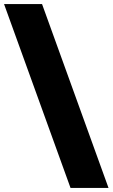

<svg xmlns="http://www.w3.org/2000/svg" viewBox="-114 -826 557 950"><path d="M94 -806 423 104H235L-94 -806Z"/></svg>

Font: Gontserrat Black
Style: Regular
Weight: 900
Designer: Julieta Ulanovsky
Foundry: Julieta Ulanovsky
Version: Version 6.001